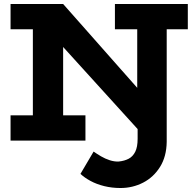

<svg xmlns="http://www.w3.org/2000/svg" viewBox="-20 -706 983 964"><path d="M585 238Q542 238 503.5 228.5Q465 219 434.5 202.5Q404 186 384 167L450 55Q467 67 487.5 79Q508 91 531 98.5Q554 106 576 105Q605 102 626 91Q647 80 659 56Q671 32 671 -9V-58L101 -686H297L669 -265V-669H817V6Q816 80 783.5 132Q751 184 698.5 211Q646 238 585 238ZM33 0V-127H409V0ZM145 -15V-686H297V-15ZM33 -559V-686H297L294 -559ZM557 -559V-686H923V-559Z"/></svg>

Font: BioRhyme ExtraBold ExtraBold
Style: Regular
Weight: 800
Version: Version 1.600;gftools[0.9.33]